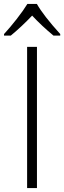

<svg xmlns="http://www.w3.org/2000/svg" viewBox="-36 -951 324 971"><path d="M101.1 0V-713.9H150.9V0ZM-15.6 -778.8Q14.6 -811.5 48.6 -855Q82.5 -898.4 102.5 -931.2H150.4Q183.6 -872.6 268.6 -778.8V-771H234.4Q174.8 -820.3 126.5 -872.1Q73.7 -816.4 18.6 -771H-15.6Z"/></svg>

Font: JBL Sans
Style: Light
Weight: 300
Version: Version 1.10